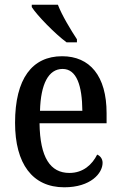

<svg xmlns="http://www.w3.org/2000/svg" viewBox="-20 -786 513 816"><path d="M263 -606H307V-619C282 -657 243 -721 226 -766H115V-756C137 -721 214 -642 263 -606ZM253 10C366 10 416 -50 416 -94C416 -112 405 -124 393 -129C372 -87 334 -51 275 -51C194 -51 150 -116 148 -262H433V-305C433 -463 362 -547 244 -547C117 -547 44 -452 44 -264C44 -90 118 10 253 10ZM330 -315H150C153 -429 186 -493 246 -493C306 -493 329 -422 330 -315Z"/></svg>

Font: Noto Serif Ethiopic Condensed Medium
Style: Regular
Weight: 500
Width: 3
Designer: Monotype Design Team
Foundry: Monotype Imaging Inc.
Version: Version 2.102